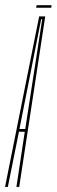

<svg xmlns="http://www.w3.org/2000/svg" viewBox="-59 -740 224 760"><path d="M-39 0 96 -675H120L17 0H6L39 -218.5H16L-28 0ZM18 -229.5H41L108 -664H104ZM84 -709.5 86 -719.5H145L144 -709.5Z"/></svg>

Font: Anybody UltraCondensed Thin
Style: Italic
Weight: 100
Width: 1
Italic angle: -10°
Designer: Tyler Finck
Foundry: Etcetera Type Company
Version: Version 1.010; ttfautohint (v1.8.3) -l 8 -r 50 -G 200 -x 14 